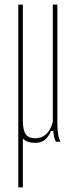

<svg xmlns="http://www.w3.org/2000/svg" viewBox="-20 -620 345 840"><path d="M60 200V-600H80V-86Q81 -48 93.5 -31.5Q106 -15 134 -15Q191 -15 211 -86V-600H231V-81Q231 -22 245 0H225Q216 -13 213 -47H203Q193 -22 176.5 -8.5Q160 5 134 5Q98 5 80 -14V200Z"/></svg>

Font: Big Shoulders Display Thin
Style: Regular
Weight: 100
Designer: Patric King
Foundry: XO Type Co
Version: Version 1.000; ttfautohint (v1.8.2)